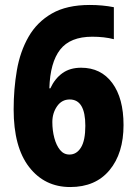

<svg xmlns="http://www.w3.org/2000/svg" viewBox="-20 -744 550 774"><path d="M35 -303Q35 -385 48 -460.5Q61 -536 95 -595.5Q129 -655 189 -689.5Q249 -724 342 -724Q393 -724 439 -715V-586Q420 -591 398 -593.5Q376 -596 352 -596Q263 -596 222.5 -544Q182 -492 179 -388H183Q201 -427 231.5 -449Q262 -471 307 -471Q387 -471 432.5 -409.5Q478 -348 478 -240Q478 -126 421.5 -58Q365 10 263 10Q160 10 97.5 -70.5Q35 -151 35 -303ZM260 -121Q289 -121 306.5 -149.5Q324 -178 324 -237Q324 -343 261 -343Q229 -343 210 -315.5Q191 -288 191 -252Q191 -218 199 -188Q207 -158 222 -139.5Q237 -121 260 -121Z"/></svg>

Font: Noto Sans Armenian Condensed ExtraBold
Style: Regular
Weight: 800
Width: 3
Designer: Monotype Design Team
Foundry: Monotype Imaging Inc.
Version: Version 2.008; ttfautohint (v1.8.4.7-5d5b)